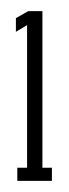

<svg xmlns="http://www.w3.org/2000/svg" viewBox="-20 -699 124 344"><path d="M11 -375H73V-398.5H56V-679H30.5L8.5 -666.5V-642L28.5 -654V-398.5H11Z"/></svg>

Font: Anybody UltraCondensed Light
Style: Regular
Weight: 300
Width: 1
Version: Version 1.113;gftools[0.9.25]